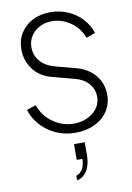

<svg xmlns="http://www.w3.org/2000/svg" viewBox="-111 -824 825 1199"><g transform="rotate(-10 301.5 -225.0)"><path d="M46 -181 104 -201Q131 -128 191 -87Q251 -46 320 -46Q369 -46 408.5 -65Q448 -84 470 -115.5Q492 -147 492 -184Q492 -235 460 -271Q428 -307 375 -320L239 -356Q160 -376 118.5 -432Q77 -488 77 -559Q77 -617 105 -662Q133 -707 182.5 -732Q232 -757 294 -757Q356 -757 408.5 -733.5Q461 -710 497 -669.5Q533 -629 548 -581L491 -560Q466 -626 411 -663Q356 -700 295 -700Q251 -700 216 -681.5Q181 -663 161 -631.5Q141 -600 141 -562Q141 -510 173 -472.5Q205 -435 267 -418L389 -386Q469 -365 512.5 -312.5Q556 -260 556 -187Q556 -129 526 -84Q496 -39 442.5 -13.5Q389 12 321 12Q252 12 195.5 -14.5Q139 -41 100.5 -85Q62 -129 46 -181ZM334 180H298V80H366V157Q366 220 343.5 258Q321 296 278 307V277Q304 269 318.5 244.5Q333 220 334 180Z"/></g></svg>

Font: BLUETTI 2.0 Extralight
Style: Roman
Weight: 200
Designer: Stijn de Vries
Foundry: tokotype
Version: Version 2.005;October 31, 2023;FontCreator 14.0.0.2814 64-bi